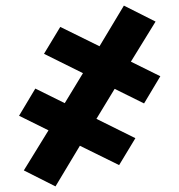

<svg xmlns="http://www.w3.org/2000/svg" viewBox="-20 -505 640 685"><path d="M178 160 65 103 153 -40 48 -92 106 -189 211 -137 276 -244 137 -313 195 -409 335 -340 422 -485 535 -428 447 -285 552 -233 494 -136 389 -188 324 -81 463 -12 405 84 265 15Z"/></svg>

Font: Iosevka Curly Heavy Extended
Style: Regular
Weight: 900
Width: 7
Monospace: yes
Designer: Belleve Invis
Foundry: Belleve Invis
Version: Version 11.1.0; ttfautohint (v1.8.3)